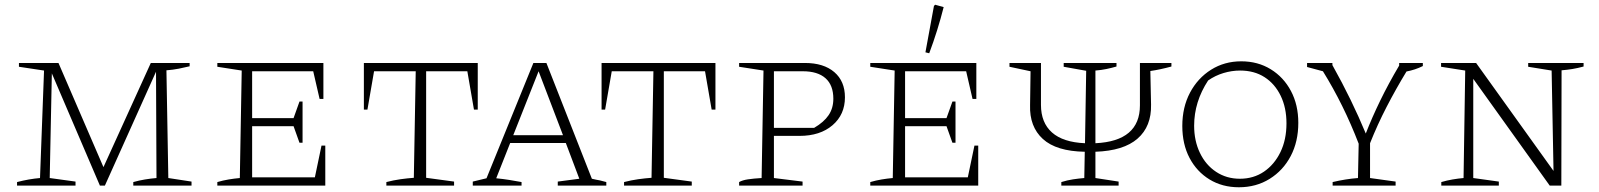

<svg xmlns="http://www.w3.org/2000/svg" viewBox="-20 -784 6752 811"><path d="M691 -32 789 -17V0H543V-15Q568 -22 592.5 -26Q617 -30 641 -32L639 -481L423 0H402L199 -474L190 -32L299 -17V0H52V-15Q102 -28 149 -32L166 -486L60 -502V-518H227L417 -78L617 -518H781V-504Q761 -499 735.5 -494Q710 -489 683 -487Z M1338 -169H1354V0H898V-15Q922 -22 946 -26Q970 -30 993 -32L1001 -486L898 -502V-518H1346V-366H1330L1303 -483H1045V-285H1220L1245 -355H1258V-181H1245L1220 -251H1045V-35H1310Z M1998 -518V-321H1982L1954 -483H1780V-33L1898 -17V0H1612V-15Q1643 -23 1672 -27Q1701 -31 1728 -33L1736 -483H1560L1532 -321H1517V-518Z M2480 -29Q2491 -26 2498 -25Q2505 -24 2514 -22Q2523 -20 2541 -15V0H2336V-17L2427 -29L2370 -180H2135L2076 -31Q2106 -28 2131 -24Q2156 -20 2183 -15V0H1977V-17L2035 -31L2233 -518H2288ZM2148 -213H2358L2255 -483Z M3002 -518V-321H2986L2958 -483H2784V-33L2902 -17V0H2616V-15Q2647 -23 2676 -27Q2705 -31 2732 -33L2740 -483H2564L2536 -321H2521V-518Z M3380 -518Q3459 -518 3504 -479.5Q3549 -441 3549 -373Q3549 -300 3496.5 -255Q3444 -210 3357 -210H3249V-32L3370 -17V0H3102V-15Q3116 -23 3139.5 -26.5Q3163 -30 3197 -32L3205 -486L3102 -502V-518ZM3371 -483H3249V-244H3419Q3460 -268 3480 -297.5Q3500 -327 3500 -367Q3500 -424 3467 -453.5Q3434 -483 3371 -483Z M4096 -169H4112V0H3656V-15Q3680 -22 3704 -26Q3728 -30 3751 -32L3759 -486L3656 -502V-518H4104V-366H4088L4061 -483H3803V-285H3978L4003 -355H4016V-181H4003L3978 -251H3803V-35H4068ZM3905 -559 3889 -563 3925 -759 3930 -764 3966 -754Q3941 -655 3905 -559Z M4463 0V-15Q4489 -23 4512.5 -26.5Q4536 -30 4560 -32L4562 -143Q4442 -145 4385 -197Q4328 -249 4331 -340L4333 -483L4244 -502V-518H4377V-341Q4377 -266 4423.5 -224.5Q4470 -183 4563 -179L4568 -485L4473 -502V-518H4696V-503Q4675 -497 4653.5 -492.5Q4632 -488 4607 -486V-179Q4795 -188 4795 -339V-518H4928V-503Q4880 -490 4839 -484L4842 -342Q4844 -250 4785 -198.5Q4726 -147 4607 -143V-32L4705 -17V0Z M5213 7Q5143 7 5089 -26Q5035 -59 5004.5 -117Q4974 -175 4974 -252Q4974 -331 5006.5 -392.5Q5039 -454 5095.5 -489.5Q5152 -525 5223 -525Q5293 -525 5347.5 -491.5Q5402 -458 5433 -399.5Q5464 -341 5464 -265Q5464 -186 5432 -125Q5400 -64 5343 -28.5Q5286 7 5213 7ZM5217 -29Q5275 -29 5319 -59Q5363 -89 5388.5 -141.5Q5414 -194 5414 -263Q5414 -329 5389.5 -379.5Q5365 -430 5321.5 -458Q5278 -486 5218 -486Q5183 -486 5148 -475.5Q5113 -465 5083 -444Q5024 -354 5024 -253Q5024 -189 5048.5 -138Q5073 -87 5117 -58Q5161 -29 5217 -29Z M5609 0V-15Q5664 -28 5716 -32L5719 -177Q5687 -260 5649.5 -336Q5612 -412 5568 -483L5501 -501V-518H5608V-509Q5650 -434 5685 -362Q5720 -290 5749 -220Q5775 -287 5810 -359Q5845 -431 5890 -507V-518H5990V-505Q5958 -489 5921 -482Q5876 -408 5837 -332.5Q5798 -257 5767 -179V-32L5875 -17V0Z M6435 -518H6669V-503Q6643 -496 6621.5 -492.5Q6600 -489 6576 -487L6575 0H6526L6203 -451V-32L6311 -17V0H6068V-15Q6092 -22 6115.5 -26Q6139 -30 6162 -32L6169 -486L6067 -502V-518H6215L6542 -62L6534 -486L6435 -502Z"/></svg>

Font: Piazzolla SC ExtraLight
Style: Regular
Weight: 200
Designer: Juan Pablo del Peral
Foundry: Huerta Tipografica
Version: Version 1.330